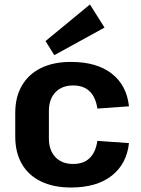

<svg xmlns="http://www.w3.org/2000/svg" viewBox="-20 -826 630 856"><path d="M296 10Q219 10 163 -17Q107 -44 77.5 -95Q48 -146 48 -217V-323Q48 -394 78 -445Q108 -496 163.5 -523Q219 -550 296 -550Q411 -550 478 -498Q545 -446 555 -352L414 -342Q407 -392 380 -418.5Q353 -445 306 -445Q256 -445 227 -414.5Q198 -384 198 -331V-209Q198 -156 227 -125.5Q256 -95 306 -95Q353 -95 380 -121.5Q407 -148 414 -198L555 -188Q545 -95 478 -42.5Q411 10 296 10ZM446 -703 222 -580 183 -643 381 -806Z"/></svg>

Font: Pathway Extreme SemiCondensed
Style: Bold
Weight: 700
Width: 4
Version: Version 1.001;gftools[0.9.26]